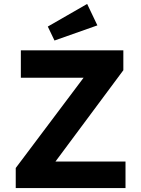

<svg xmlns="http://www.w3.org/2000/svg" viewBox="-20 -956 715 976"><path d="M60 0V-102L405 -561H86V-700H607V-599L262 -135H618V0ZM257 -750 223 -821 423 -936 475 -827Z"/></svg>

Font: Readex Pro SemiBold
Style: Regular
Weight: 600
Designer: Bonnie Shaver-Troup, Thomas Jockin
Foundry: Lexend
Version: Version 1.204; ttfautohint (v1.8.4.7-5d5b)